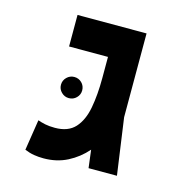

<svg xmlns="http://www.w3.org/2000/svg" viewBox="-92 -676 769 775"><g transform="rotate(15 293.0 -288.5)"><path d="M155.8 8.8Q134.3 8.8 115.2 5.6Q96.2 2.4 76.2 -5.9L96.2 -134.3Q109.9 -129.4 127 -125.7Q144 -122.1 168 -122.1Q223.1 -122.1 252 -153.8Q280.8 -185.5 291 -240.5Q301.3 -295.4 301.3 -365.2V-454.1H138.7V-585.9H427.2V-235.8L460.4 0H341.8L332.5 -74.7Q299.3 -36.6 254.9 -13.9Q210.4 8.8 155.8 8.8ZM191.4 -252.4Q173.3 -252.4 160.2 -265.4Q147 -278.3 147 -296.4Q147 -314.9 160.2 -327.9Q173.3 -340.8 191.4 -340.8Q210 -340.8 222.9 -327.9Q235.8 -314.9 235.8 -296.4Q235.8 -278.3 222.9 -265.4Q210 -252.4 191.4 -252.4Z"/></g></svg>

Font: Cascadia Code PL
Style: Bold
Weight: 700
Monospace: yes
Designer: Aaron Bell
Foundry: Saja Typeworks
Version: Version 2404.023; ttfautohint (v1.8.4)